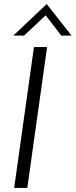

<svg xmlns="http://www.w3.org/2000/svg" viewBox="-20 -930 374 950"><path d="M50 0 148 -697H213L115 0ZM46 -754 211 -910 334 -754H283L206 -854L99 -754Z"/></svg>

Font: Hanken Grotesk Light
Style: Italic
Weight: 300
Italic angle: -8°
Designer: Alfredo Marco Pradil
Foundry: Hanken Design Co.
Version: Version 3.013